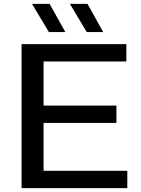

<svg xmlns="http://www.w3.org/2000/svg" viewBox="-20 -967 724 987"><path d="M91 0V-740H629.5V-651H204V-424H578.5V-335H204V-89H634.5V0ZM426 -802 339.5 -947H430L510.5 -802ZM231.5 -802 144.5 -947H235L316 -802Z"/></svg>

Font: Encode Sans Expanded Expanded Medium
Style: Regular
Weight: 500
Width: 7
Designer: Multiple Designers
Foundry: Impallari Type
Version: Version 3.000; ttfautohint (v1.8.3) -l 8 -r 50 -G 200 -x 14 